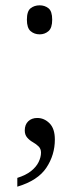

<svg xmlns="http://www.w3.org/2000/svg" viewBox="-20 -547 298 721"><path d="M45 154V121Q77 111 96.5 95.5Q116 80 125 61.5Q134 43 134 26Q134 12 125 3Q116 -6 103.5 -13Q91 -20 82 -30.5Q73 -41 73 -57Q73 -79 86 -91.5Q99 -104 120 -104Q146 -104 166 -84Q186 -64 186 -23Q186 35 154 83Q122 131 45 154ZM129 -418Q109 -418 95 -430Q81 -442 81 -473Q81 -505 95 -516Q109 -527 129 -527Q148 -527 162 -516Q176 -505 176 -473Q176 -442 162 -430Q148 -418 129 -418Z"/></svg>

Font: Noto Serif Khmer Light
Style: Regular
Weight: 300
Version: Version 2.003